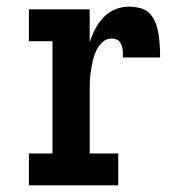

<svg xmlns="http://www.w3.org/2000/svg" viewBox="-20 -558 540 578"><path d="M67 0V-96H138V-434H67V-530H250V-430Q256 -450 266 -469.5Q276 -489 291 -505Q306 -521 326 -529.5Q346 -538 368 -538Q385 -538 402.5 -533.5Q420 -529 431.5 -516.5Q443 -504 449 -487.5Q455 -471 457.5 -454Q460 -437 461 -419.5Q462 -402 462 -385H350Q350 -391 350 -397.5Q350 -404 349 -410.5Q348 -417 345.5 -423Q343 -429 339 -433.5Q335 -438 328.5 -440Q322 -442 316 -442Q300 -442 288 -430.5Q276 -419 269.5 -405Q263 -391 259.5 -375.5Q256 -360 253.5 -344Q251 -328 250.5 -312.5Q250 -297 250 -281V-96H336V0Z"/></svg>

Font: Iosevka Slab
Style: Bold
Weight: 700
Monospace: yes
Designer: Belleve Invis
Foundry: Belleve Invis
Version: Version 11.1.1; ttfautohint (v1.8.3)